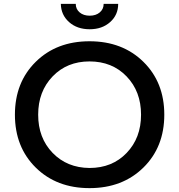

<svg xmlns="http://www.w3.org/2000/svg" viewBox="-20 -946 925 991"><path d="M57 -354Q57 -521 164.5 -627Q272 -733 442 -733Q612 -733 720 -627Q828 -521 828 -354Q828 -187 720 -81Q612 25 442 25Q272 25 164.5 -81Q57 -187 57 -354ZM177 -354Q177 -234 251.5 -157Q326 -80 442 -79Q559 -79 633.5 -156.5Q708 -234 708 -354Q708 -474 633.5 -551.5Q559 -629 442 -629Q326 -629 251.5 -551.5Q177 -474 177 -354ZM515 -926H590Q590 -869 548.5 -832Q507 -795 443 -795Q378 -795 336.5 -832Q295 -869 294 -926H371Q371 -899 391 -882Q411 -865 443 -865Q475 -865 495 -882Q515 -899 515 -926Z"/></svg>

Font: Metropolitano Medium
Style: Regular
Weight: 500
Designer: Fonts by Alex Slobzheninov & Chris M. Simpson / Changes by Cristiano Sobral
Foundry: Fonts by Alex Slobzheninov & Chris M. Simpson / Changes by Cristiano Sobral
Version: Version 1.00;August 30, 2020;FontCreator 13.0.0.2681 64-bit